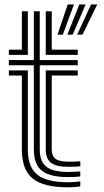

<svg xmlns="http://www.w3.org/2000/svg" viewBox="-20 -820 462 850"><path d="M282 -36Q200.5 -36 165.1 -64.5Q129.8 -93 129.8 -158.5V-531.2H19.2V-554.2H129.8V-770H156V-554.2H324.2V-531.2H156V-158.5Q156 -105 185.2 -81.9Q214.5 -58.8 282 -58.8Q296.8 -58.8 309.6 -59.4Q322.5 -60 335.5 -61.2V-39.2Q326 -37.5 313.2 -36.8Q300.5 -36 282 -36ZM282 9.2Q172 9.2 124.4 -29.8Q76.8 -68.8 76.8 -158.5V-485.5H19.2V-508.2H103.2V-158.5Q103.2 -80.8 144.8 -47Q186.2 -13.2 282 -13.2Q296.5 -13.2 309.2 -14.2Q322 -15.2 335.5 -17V5Q315.5 9.2 282 9.2ZM282 -81.5Q228.8 -81.5 205.6 -99.4Q182.5 -117.2 182.5 -158.5V-508.2H324.2V-485.5H209V-158.5Q209 -129.2 226 -116.8Q243 -104.2 282 -104.2Q298.8 -104.2 312 -104.5Q325.2 -104.8 335.5 -106V-84Q325.5 -82.8 312.2 -82.1Q299 -81.5 282 -81.5ZM19.2 -577V-600H76.8V-770H103.2V-577ZM182.5 -577V-770H209V-600H324.2V-577ZM258.2 -666.5H234.5L279.8 -800.2H307.2ZM345.2 -666.5H321.8L383 -800.2H410.5ZM301.8 -666.5H278.2L331.2 -800.2H359Z"/></svg>

Font: Big Shoulders Inline Text Thin ExtraBold
Style: Regular
Weight: 800
Version: Version 2.002